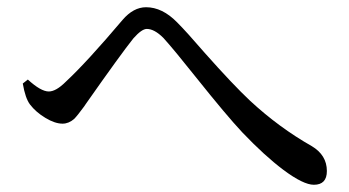

<svg xmlns="http://www.w3.org/2000/svg" viewBox="-20 -608 966 531"><path d="M848 -97Q819 -97 764 -138Q712 -177 650 -242Q606 -289 523 -393Q461 -471 432 -503Q407 -528 386 -528Q372 -528 349 -502Q316 -461 217 -320Q216 -318 213 -314Q194 -288 185 -279Q170 -266 153 -266Q132 -266 105.5 -282Q79 -298 63 -319Q50 -336 43 -377L57 -388Q93 -355 115 -355Q135 -355 162 -382Q220 -436 319 -553Q349 -588 384 -588Q429 -588 470 -546Q496 -520 546 -462Q625 -373 672 -329Q752 -255 842 -204Q884 -179 884 -135Q884 -97 848 -97Z"/></svg>

Font: GenRyuMin TW M
Style: Regular
Weight: 500
Version: Version 1.501;PS 1;hotconv 16.6.51;makeotf.lib2.5.65220